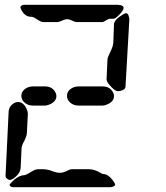

<svg xmlns="http://www.w3.org/2000/svg" viewBox="-20 -780 690 800"><path d="M3 -45 16 -315Q18 -340 42 -352Q49 -355 55 -355Q77 -355 90 -328Q96 -316 96 -305L92 -225Q91 -210 76 -183Q71 -172 70 -165L66 -80Q64 -55 34 -35Q25 -30 21 -30Q6 -33 3 -45ZM440 0H35Q21 -1 20 -10Q20 -13 37 -29Q39 -31 40 -32Q63 -50 80 -50Q88 -50 113 -66Q128 -75 140 -75H160Q179 -75 206 -64Q218 -60 230 -60Q245 -60 265 -71Q273 -75 280 -75H350Q375 -75 402 -58Q407 -55 410 -55Q425 -55 440 -40Q459 -20 460 -10Q457 -2 440 0ZM424 -450 428 -535Q429 -542 444 -573Q451 -589 452 -600L455 -680Q457 -699 493 -720Q501 -725 505 -725Q515 -725 518 -706Q519 -703 519 -700L503 -420Q502 -405 480 -401Q475 -400 471 -400Q459 -400 438 -424Q424 -439 424 -450ZM80 -760H470Q494 -759 495 -748Q495 -734 469 -711Q460 -703 455 -702H440Q431 -702 417 -692Q410 -688 405 -688H300Q292 -688 276 -696Q268 -700 260 -700Q250 -700 228 -690Q223 -688 220 -688H160Q151 -688 130 -702Q119 -710 110 -710Q82 -710 67 -743Q65 -748 65 -750Q67 -759 80 -760ZM165 -340H119Q88 -340 73 -364Q69 -373 69 -380Q69 -404 96 -416Q107 -420 117 -420H167Q198 -420 211 -395Q215 -387 215 -380Q215 -357 187 -345Q176 -340 165 -340ZM405 -340H309Q278 -340 263 -364Q259 -373 259 -380Q259 -404 286 -416Q297 -420 307 -420H407Q438 -420 451 -395Q455 -387 455 -380Q455 -357 427 -345Q416 -340 405 -340Z"/></svg>

Font: Segment14
Style: Regular
Weight: 400
Monospace: yes
Designer: Paul Flo Williams
Foundry: His Deeds Are Dust
Version: Version 1.002